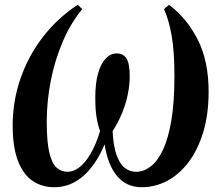

<svg xmlns="http://www.w3.org/2000/svg" viewBox="-20 -772 909 803"><path d="M207 11Q154.5 11 115.5 -16Q76.5 -43 54.8 -100Q33 -157 33 -247Q33 -349 65.8 -443.8Q98.5 -538.5 159.5 -617.5Q220.5 -696.5 305 -752L324 -734Q275.5 -675 242.5 -598Q209.5 -521 192.5 -435Q175.5 -349 175.5 -262Q175.5 -179.5 186.2 -134Q197 -88.5 216.8 -71Q236.5 -53.5 263 -53.5Q287 -53.5 311.8 -72.2Q336.5 -91 358.8 -128.8Q381 -166.5 398.5 -223.5Q388.5 -251.5 383.5 -283.5Q378.5 -315.5 378.5 -363Q378.5 -424 390.2 -465Q402 -506 422.2 -527.2Q442.5 -548.5 468 -548.5Q496 -548.5 509.2 -527Q522.5 -505.5 522.5 -452.5Q522.5 -416 514.2 -376.2Q506 -336.5 490 -297.8Q474 -259 451 -223.5Q454 -161.5 467.2 -124.2Q480.5 -87 501.5 -70.2Q522.5 -53.5 549 -53.5Q580.5 -53.5 609.2 -75Q638 -96.5 660.8 -143.8Q683.5 -191 696.5 -267.5Q709.5 -344 709.5 -454.5Q709.5 -557.5 697.8 -623.5Q686 -689.5 666 -734L687 -752Q761.5 -696 807 -606.2Q852.5 -516.5 852.5 -389Q852.5 -292.5 829.5 -217.8Q806.5 -143 767.2 -92Q728 -41 678 -15Q628 11 573 11Q508.5 11 469.5 -35.8Q430.5 -82.5 417.5 -168.5Q381 -81.5 327.5 -35.2Q274 11 207 11Z"/></svg>

Font: Merriweather 120pt SemiBold
Style: Italic
Weight: 600
Italic angle: -7.8°
Version: Version 2.101